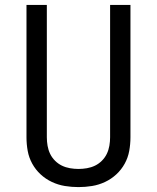

<svg xmlns="http://www.w3.org/2000/svg" viewBox="-20 -755 640 783"><path d="M300 8Q272 8 244.5 3.5Q217 -1 191.5 -13Q166 -25 145.5 -44Q125 -63 111.5 -87.5Q98 -112 93 -139.5Q88 -167 88 -195V-735H171V-195Q171 -178 174 -160.5Q177 -143 184.5 -127.5Q192 -112 204.5 -99.5Q217 -87 232.5 -79.5Q248 -72 265.5 -69Q283 -66 300 -66Q317 -66 334.5 -69Q352 -72 367.5 -79.5Q383 -87 395.5 -99.5Q408 -112 415.5 -127.5Q423 -143 426 -160.5Q429 -178 429 -195V-735H512V-195Q512 -167 507 -139.5Q502 -112 488.5 -87.5Q475 -63 454.5 -44Q434 -25 408.5 -13Q383 -1 355.5 3.5Q328 8 300 8Z"/></svg>

Font: Zed Sans Extended
Style: Regular
Weight: 400
Width: 7
Designer: Belleve Invis
Foundry: Belleve Invis
Version: Version 1.0.0; ttfautohint (v1.8.4)